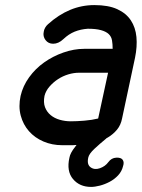

<svg xmlns="http://www.w3.org/2000/svg" viewBox="-20 -571 557 755"><path d="M423 -379Q423 -397 420.5 -412Q418 -427 407.5 -437Q397 -447 377 -452.5Q357 -458 325 -458Q297 -456 273.5 -446.5Q250 -437 229 -417Q210 -399 189 -399Q170 -399 159 -413.5Q148 -428 152 -446Q153 -454 157.5 -462Q162 -470 169 -476Q210 -513 255.5 -532Q301 -551 351 -551Q406 -551 441 -535Q476 -519 494.5 -491Q513 -463 516.5 -425.5Q520 -388 511 -344L460 -105Q455 -79 440 -61Q425 -43 405 -31L398 -27Q398 -26 395 -24Q373 -6 351.5 14Q330 34 327 49Q321 76 336.5 87Q352 98 373 90.5Q394 83 406 66.5Q418 50 437 49Q456 48 462.5 57.5Q469 67 464 82Q459 103 444.5 118.5Q430 134 411 144Q392 154 372.5 159Q353 164 338 164Q293 164 267 133Q241 102 253 49Q256 31 275 7L281 -1Q273 0 266 0H225Q185 0 151 -14.5Q117 -29 94 -55Q71 -81 61.5 -116.5Q52 -152 61 -194Q70 -233 94.5 -267Q119 -301 153.5 -325.5Q188 -350 229.5 -364.5Q271 -379 311 -379ZM405 -285H291Q270 -285 248.5 -278.5Q227 -272 208.5 -260Q190 -248 175 -231Q160 -214 155 -194Q150 -168 157 -149.5Q164 -131 179 -118.5Q194 -106 215 -100Q236 -94 258 -94Q282 -94 312 -96.5Q342 -99 366 -105Z"/></svg>

Font: VDS
Style: Italic
Weight: 400
Designer: artmaker
Foundry: artmaker
Version: Version 1.000 2009 initial release